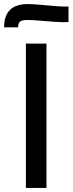

<svg xmlns="http://www.w3.org/2000/svg" viewBox="-47 -922 356 942"><path d="M80 0V-708H181V0ZM-27 -788Q-27 -844 1.5 -873Q30 -902 89 -902Q114 -902 151 -898.5Q188 -895 226 -892Q264 -889 289 -890V-814Q264 -812 226.5 -814.5Q189 -817 151.5 -820.5Q114 -824 89 -824Q61 -824 51.5 -816.5Q42 -809 42 -788Z"/></svg>

Font: Alexandria
Style: Regular
Weight: 400
Designer: Mohamed Gaber
Foundry: Kief Type Foundry
Version: Version 5.100